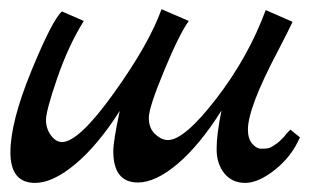

<svg xmlns="http://www.w3.org/2000/svg" viewBox="-20 -404 679 422"><path d="M116.2 -378.9 164.1 -357.9Q129.9 -302.7 105.5 -231.4Q81.1 -160.2 81.1 -140.6Q81.1 -121.1 92 -106.4Q103 -91.8 116.2 -91.8Q153.3 -91.8 230.7 -200Q308.1 -308.1 335 -383.8L395 -357.9Q375 -331.1 341.1 -249.5Q307.1 -168 307.1 -145Q307.1 -122.1 321 -109.1Q335 -96.2 349.1 -96.2Q385.3 -96.2 455.6 -187.5Q525.9 -278.8 564 -381.8L623 -356Q617.2 -342.8 589.8 -290Q524.9 -167 524.9 -119.1Q524.9 -99.1 534.4 -88.1Q543.9 -77.1 554 -77.1Q564 -77.1 569.1 -78.1Q574.2 -79.1 579.1 -82.5Q584 -85.9 587.4 -87.9Q590.8 -89.8 596.4 -95.5Q602.1 -101.1 604 -103Q607.9 -108.9 618.2 -119.1L639.2 -102.1Q621.1 -60.1 584.5 -31Q547.9 -2 519 -2Q490.2 -2 473.1 -22.9Q456.1 -43.9 456.1 -76.4Q456.1 -108.9 466.8 -161.1Q418.9 -85 370.4 -43.9Q321.8 -2.9 283.2 -2.9Q229 -2.9 229 -71.8Q229 -93.8 243.2 -160.2Q195.3 -85 145.8 -43.5Q96.2 -2 57.1 -2Q2.9 -2 2.9 -69.1Q2.9 -136.2 49.1 -248.5Q95.2 -360.8 116.2 -378.9Z"/></svg>

Font: Marck Script
Style: Regular
Weight: 400
Designer: Denis Masharov, Marck Fogel
Foundry: Denis Masharov
Version: Version 1.002